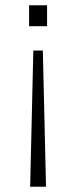

<svg xmlns="http://www.w3.org/2000/svg" viewBox="-20 -546 288 726"><path d="M94 160 106 -355H142L154 160ZM90 -447V-526H158V-447Z"/></svg>

Font: Archivo SemiExpanded Thin
Style: Regular
Weight: 250
Width: 6
Designer: Hector Gatti
Foundry: Omnibus-Type
Version: Version 2.001